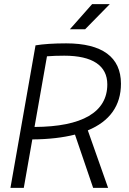

<svg xmlns="http://www.w3.org/2000/svg" viewBox="-20 -914 626 934"><path d="M30.8 0H95.7L137.2 -235.8C217.3 -236.3 286.6 -244.6 344.7 -259.3L433.1 0H505.9L407.2 -279.8C513.7 -323.7 568.4 -399.9 568.4 -506.8C568.4 -636.2 477.1 -703.1 301.8 -703.1C242.2 -703.1 190.4 -699.7 152.8 -693.4ZM147.9 -296.4 208.5 -640.1C233.4 -642.1 261.7 -643.1 292.5 -643.1C430.2 -643.1 502 -594.7 502 -503.4C502 -368.7 380.4 -297.4 147.9 -296.4ZM319.8 -771.5H394L514.2 -894H428.2Z"/></svg>

Font: Cascadia Mono NF Light
Style: Italic
Weight: 300
Italic angle: -10°
Monospace: yes
Designer: Aaron Bell
Foundry: Saja Typeworks
Version: Version 2404.023